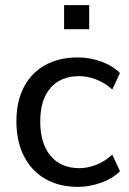

<svg xmlns="http://www.w3.org/2000/svg" viewBox="-20 -720 505 749"><path d="M284 9Q210 9 156 -22.5Q102 -54 73 -111.5Q44 -169 44 -247Q44 -324 73 -380Q102 -436 156 -466Q210 -496 284 -496Q330 -496 374.5 -480Q419 -464 448 -435L418 -371Q389 -397 355 -410Q321 -423 290 -423Q217 -423 177 -377Q137 -331 137 -246Q137 -161 177 -112.5Q217 -64 290 -64Q321 -64 355 -77Q389 -90 418 -117L448 -52Q419 -23 373.5 -7Q328 9 284 9ZM230 -606V-700H328V-606Z"/></svg>

Font: Nunito Sans 12pt ExtraLight 12pt Medium
Style: Regular
Weight: 500
Version: Version 3.101;gftools[0.9.27]